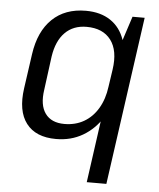

<svg xmlns="http://www.w3.org/2000/svg" viewBox="-52 -593 680 819"><g transform="rotate(5 287.5 -184.0)"><path d="M203 8Q116 8 75.5 -45Q35 -98 49 -196L70 -344Q84 -442 139 -495Q194 -548 283 -548Q346 -548 388.5 -519.5Q431 -491 449 -438.5Q467 -386 457 -313L445 -231Q435 -158 401.5 -104.5Q368 -51 317.5 -21.5Q267 8 203 8ZM233 -59Q280 -59 316.5 -80Q353 -101 376.5 -140.5Q400 -180 407 -234L418 -308Q430 -390 396 -435Q362 -480 292 -480Q235 -480 199.5 -444Q164 -408 154 -341L135 -197Q125 -131 151 -95Q177 -59 233 -59ZM535 -540 434 180H350L426 -365L483 -540Z"/></g></svg>

Font: Pathway Extreme SemiCondensed
Style: Italic
Weight: 400
Width: 4
Italic angle: -8°
Version: Version 1.001;gftools[0.9.26]